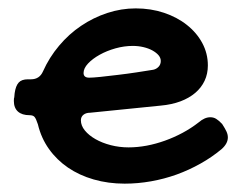

<svg xmlns="http://www.w3.org/2000/svg" viewBox="-20 -400 566 460"><path d="M456.1 -106.9Q470.2 -119.1 483.9 -119.1Q491.7 -119.1 498 -115.2Q504.4 -111.3 512.2 -103Q519.5 -91.8 522.7 -84.7Q525.9 -77.6 525.9 -70.8Q525.9 -56.2 511.2 -43Q487.8 -23.4 460.4 -8.1Q433.1 7.3 403.3 18.1Q373.5 28.8 341.8 34.4Q310.1 40 278.8 40Q239.3 40 204.6 30Q169.9 20 142.8 1.5Q115.7 -17.1 97.2 -43.2Q78.6 -69.3 70.8 -102.1Q66.4 -115.7 62.7 -119.9Q59.1 -124 50.8 -124Q32.7 -124 22.9 -132.8Q13.2 -141.6 13.2 -158.2Q13.2 -165 14.2 -167L15.1 -176.8Q17.6 -194.3 24.7 -202.1Q31.7 -210 46.9 -210H54.2Q74.7 -210 83 -229Q98.1 -262.7 121.6 -290.5Q145 -318.4 174.3 -338.1Q203.6 -357.9 237.1 -368.9Q270.5 -379.9 305.2 -379.9Q341.3 -379.9 372.8 -369.4Q404.3 -358.9 427.7 -340.3Q451.2 -321.8 464.6 -296.9Q478 -272 478 -243.2Q478 -223.1 470.2 -206.5Q462.4 -189.9 447.8 -177.5Q433.1 -165 412.4 -157.2Q391.6 -149.4 365.2 -147L195.8 -129.9Q186 -129.9 179.9 -125Q173.8 -120.1 173.8 -111.8Q173.8 -99.1 183.3 -87.4Q192.9 -75.7 208.7 -66.7Q224.6 -57.6 245.4 -52.2Q266.1 -46.9 288.1 -46.9Q309.1 -46.9 331.3 -51Q353.5 -55.2 375.2 -63Q397 -70.8 417.5 -81.8Q438 -92.8 456.1 -106.9ZM347.2 -232.9Q354.5 -234.4 359.9 -240Q365.2 -245.6 365.2 -253.9Q365.2 -261.2 359.9 -267.6Q354.5 -273.9 345.2 -279.1Q335.9 -284.2 323.7 -287.1Q311.5 -290 297.9 -290Q277.8 -290 256.8 -284.2Q235.8 -278.3 218.8 -268.8Q201.7 -259.3 190.9 -247.8Q180.2 -236.3 180.2 -225.1Q180.2 -213.9 193.8 -213.9Q202.1 -213.9 220.7 -215.8Q239.3 -217.8 261.7 -220.5Q284.2 -223.1 307.1 -226.6Q330.1 -230 347.2 -232.9Z"/></svg>

Font: Gochi Hand Cyrillic
Style: Regular
Weight: 400
Designer: Juan Pablo del Peral; Denis Ignatov
Foundry: Juan Pablo del Peral; Denis Ignatov
Version: Version 1.00 June 29, 2018, initial release